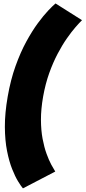

<svg xmlns="http://www.w3.org/2000/svg" viewBox="-20 -800 483 1084"><path d="M109.5 263.5 292 168.5Q283 154.5 269.5 129.5Q256 104.5 242.8 68Q229.5 31.5 220.5 -16.2Q211.5 -64 211.2 -123.8Q211 -183.5 223.5 -255Q236.5 -327.5 258.2 -388Q280 -448.5 305.8 -497.2Q331.5 -546 357.8 -583.5Q384 -621 406.5 -646.8Q429 -672.5 443 -686L293.5 -780.5Q279 -768.5 252.8 -741Q226.5 -713.5 194 -669.5Q161.5 -625.5 128.5 -565Q95.5 -504.5 67.8 -427.2Q40 -350 23.5 -255Q7 -160.5 7.5 -83.5Q8 -6.5 19.8 52.5Q31.5 111.5 48.5 154.2Q65.5 197 82.2 224.2Q99 251.5 109.5 263.5Z"/></svg>

Font: Anybody Black
Style: Italic
Weight: 900
Italic angle: -10°
Designer: Tyler Finck
Foundry: Etcetera Type Company
Version: Version 1.113;gftools[0.9.25]